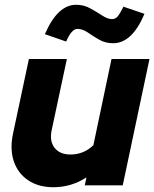

<svg xmlns="http://www.w3.org/2000/svg" viewBox="-20 -776 646 804"><path d="M204 8Q141 8 98 -21Q55 -50 38 -100Q21 -150 34 -214L101 -529H260L196 -229Q187 -184 209 -156.5Q231 -129 275 -129Q331 -129 371 -168L447 -529H606L494 0H335L342 -33Q278 8 204 8ZM257 -602 168 -633Q221 -756 299 -756Q331 -756 358 -741Q385 -726 408 -711Q431 -696 449 -696Q463 -696 472.5 -707Q482 -718 497 -748L585 -718Q533 -595 454 -595Q421 -595 395 -610Q369 -625 347.5 -640Q326 -655 304 -655Q280 -655 257 -602Z"/></svg>

Font: Red Hat Display Black
Style: Italic
Weight: 900
Italic angle: -12°
Designer: Pentagram, MCKL
Foundry: Pentagram, MCKL
Version: Version 1.023; ttfautohint (v1.8.3)